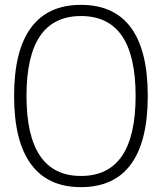

<svg xmlns="http://www.w3.org/2000/svg" viewBox="-20 -760 667 790"><path d="M313 10Q177 10 107.5 -84.5Q38 -179 38 -365Q38 -552 107.5 -646Q177 -740 313 -740Q450 -740 519 -646Q588 -552 588 -365Q588 -179 519 -84.5Q450 10 313 10ZM313 -36Q426 -36 482 -118.5Q538 -201 538 -365Q538 -530 482 -612Q426 -694 313 -694Q201 -694 145 -612Q89 -530 89 -365Q89 -201 145 -118.5Q201 -36 313 -36Z"/></svg>

Font: M PLUS 2 Thin Light
Style: Regular
Weight: 300
Version: Version 1.001